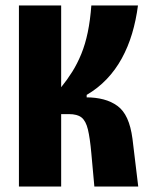

<svg xmlns="http://www.w3.org/2000/svg" viewBox="-20 -680 553 700"><path d="M49 0V-660H203V-362Q225 -389 243.5 -418.5Q262 -448 276.5 -483.5Q291 -519 300 -562.5Q309 -606 313 -660H483Q476 -606 461.5 -557.5Q447 -509 424 -467Q401 -425 369 -391.5Q337 -358 296 -334V-325Q329 -325 357.5 -317.5Q386 -310 408 -294Q430 -278 443.5 -248.5Q457 -219 463 -174L484 0H324L313 -121Q308 -177 300.5 -208Q293 -239 277.5 -251.5Q262 -264 231 -264H203V0Z"/></svg>

Font: Bricolage Grotesque 24pt Condensed ExtraBold
Style: Regular
Weight: 800
Width: 3
Designer: Mathieu Triay
Foundry: Atelier Triay
Version: Version 1.001;gftools[0.9.33.dev8+g029e19f]